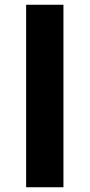

<svg xmlns="http://www.w3.org/2000/svg" viewBox="-20 -641 377 808"><path d="M247 147H90V-621H247Z"/></svg>

Font: Passion One
Style: Regular
Weight: 400
Designer: Alejandro Lo Celso
Foundry: Fontstage
Version: Version 1.002